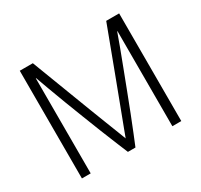

<svg xmlns="http://www.w3.org/2000/svg" viewBox="-146 -890 1132 1081"><g transform="rotate(-30 420.0 -350.0)"><path d="M396 0Q384 -29 364.5 -76Q345 -123 322.5 -180Q300 -237 276 -298.5Q252 -360 229.5 -419Q207 -478 188 -530Q169 -582 156 -618H154V0H97V-700H182Q241 -545 290 -417L332 -307Q353 -252 371.5 -205Q390 -158 403.5 -123Q417 -88 423 -72Q429 -88 442 -123Q455 -158 473 -205Q491 -252 511.5 -307Q532 -362 553 -417Q601 -545 659 -700H743V0H685V-618H683Q670 -581 650.5 -528.5Q631 -476 608.5 -417.5Q586 -359 562.5 -297Q539 -235 517 -179Q495 -123 476 -76Q457 -29 445 0Z"/></g></svg>

Font: Post Grotesk Light
Style: Light
Weight: 300
Version: Version 1.0